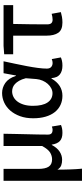

<svg xmlns="http://www.w3.org/2000/svg" viewBox="496 -1100 804 1836"><g transform="rotate(-90 898.0 -182.0)"><path d="M87 -550H201V-218Q201 -150 222.5 -118Q244 -86 292 -86Q326 -86 357 -104.5Q388 -123 420 -181V-550H537Q536 -496 535 -440Q534 -384 532.5 -329.5Q531 -275 530 -223Q529 -171 529 -126Q529 -101 541 -91Q553 -81 573 -81Q589 -81 606 -88L621 -1Q607 5 589.5 9Q572 13 545 13Q494 13 467.5 -11.5Q441 -36 433 -89H430Q403 -38 366.5 -14Q330 10 288 10Q259 10 235 1.5Q211 -7 194 -35Q194 3 194.5 32.5Q195 62 196 89Q197 116 198.5 142.5Q200 169 203 200H87Z M900 13Q852 13 812.5 -5.5Q773 -24 744.5 -59.5Q716 -95 700.5 -147.5Q685 -200 685 -267Q685 -337 705 -392Q725 -447 758.5 -485.5Q792 -524 835.5 -544Q879 -564 927 -564Q978 -564 1022.5 -533.5Q1067 -503 1091 -431H1094L1116 -550H1230Q1219 -498 1206.5 -440Q1194 -382 1183.5 -326.5Q1173 -271 1166.5 -221.5Q1160 -172 1160 -136Q1160 -108 1175.5 -94.5Q1191 -81 1214 -81Q1232 -81 1251 -89L1267 -2Q1254 4 1234.5 8.5Q1215 13 1188 13Q1136 13 1104.5 -11.5Q1073 -36 1069 -92H1065Q1005 13 900 13ZM925 -82Q949 -82 972.5 -94.5Q996 -107 1014.5 -128Q1033 -149 1045 -177Q1057 -205 1060 -236L1068 -337Q1058 -376 1043.5 -401Q1029 -426 1012.5 -441Q996 -456 978 -462Q960 -468 942 -468Q916 -468 891 -456Q866 -444 846.5 -419Q827 -394 815.5 -356.5Q804 -319 804 -269Q804 -177 836 -129.5Q868 -82 925 -82Z M1377 -550H1767V-458H1587Q1585 -371 1584 -288.5Q1583 -206 1583 -134Q1583 -105 1594.5 -93Q1606 -81 1628 -81Q1654 -81 1684 -90L1700 -2Q1680 4 1654.5 8.5Q1629 13 1600 13Q1530 13 1502.5 -27Q1475 -67 1475 -140V-458H1297V-544Z"/></g></svg>

Font: Kinto Sans Med
Style: Regular
Weight: 500
Designer: Authors: Ryoko NISHIZUKA  (kana & ideographs); Paul D. Hunt (Latin, Greek & Cyrillic); Wenlong ZHANG  (bopomofo); Sandol
Foundry: Adobe Systems Incorporated, ookami Inc.
Version: Version 0.001